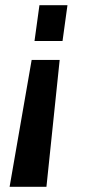

<svg xmlns="http://www.w3.org/2000/svg" viewBox="-20 -560 336 740"><path d="M17 160 102 -329H210L159 160ZM113 -402 132 -540H240L221 -402Z"/></svg>

Font: Pathway Extreme 8pt Thin 12pt SemiBold
Style: Italic
Weight: 600
Italic angle: -8°
Version: Version 1.001;gftools[0.9.26]